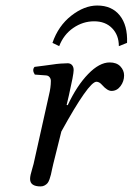

<svg xmlns="http://www.w3.org/2000/svg" viewBox="-20 -665 480 695"><path d="M221.2 -285.2 225.1 -284.2Q258.3 -355 299.1 -397Q339.8 -439 377 -439Q402.3 -439 415.8 -424.6Q429.2 -410.2 429.2 -392.1Q429.2 -370.6 416.3 -353.3Q403.3 -335.9 383.8 -335.9Q368.7 -335.9 350.1 -356.9Q339.8 -369.1 329.1 -369.1Q301.3 -369.1 202.1 -189L172.9 -71.8Q170.9 -64.9 168.5 -52.5Q166 -40 164.3 -33Q162.6 -25.9 159.4 -16.6Q156.2 -7.3 152.3 -2.4Q148.4 2.4 141.8 6.1Q135.3 9.8 127 9.8Q88.9 9.8 88.9 -17.1Q88.9 -23.9 90.8 -32.5Q92.8 -41 96.2 -52.5Q99.6 -64 101.6 -71.8L157.2 -320.8Q164.1 -348.6 164.1 -372.1Q164.1 -379.9 159.4 -385.7Q154.8 -391.6 146 -392.1L106 -395Q95.2 -411.6 105 -422.9Q117.7 -424.3 138.7 -427.2L171.4 -431.6Q183.6 -433.6 198.7 -434.8Q213.9 -436 225.1 -436Q234.9 -436 240.7 -429.4Q246.6 -422.9 246.6 -411.1Q246.6 -395.5 229.5 -320.3ZM410.2 -498Q410.2 -538.1 385.7 -563Q361.3 -587.9 320.8 -587.9Q280.3 -587.9 245.4 -564Q210.4 -540 194.3 -498L169.9 -509.8Q190.9 -571.3 238 -608.2Q285.2 -645 332 -645Q384.8 -645 413.6 -609.1Q442.4 -573.2 439.9 -509.8Z"/></svg>

Font: Linux Libertine G
Style: Italic
Weight: 400
Italic angle: -12°
Designer: Philipp H. Poll
Foundry: Philipp H. Poll
Version: Version 5.1.3